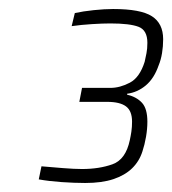

<svg xmlns="http://www.w3.org/2000/svg" viewBox="-20 -822 382 426"><path d="M169 -416Q145 -416 116.5 -418Q88 -420 66 -424L72 -453Q95 -451 120 -449Q145 -447 162 -447Q200 -447 229.5 -457.5Q259 -468 268 -511Q270 -520 271.5 -530Q273 -540 273 -552Q273 -576 259.5 -586Q246 -596 218 -596H156L162 -627H225Q246 -627 268 -638.5Q290 -650 301 -685Q303 -694 305 -704Q307 -714 307 -727Q307 -755 287.5 -762.5Q268 -770 225 -770Q208 -770 184 -768.5Q160 -767 139 -764L146 -793Q164 -797 188 -799.5Q212 -802 231 -802Q292 -802 317 -786Q342 -770 342 -735Q342 -719 339.5 -704Q337 -689 332 -677Q322 -648 303.5 -632.5Q285 -617 262 -614V-612Q283 -607 295 -594Q307 -581 307 -552Q307 -536 304 -518.5Q301 -501 296 -486Q289 -464 273 -448.5Q257 -433 231.5 -424.5Q206 -416 169 -416Z"/></svg>

Font: Saira SemiCondensed Thin
Style: Italic
Weight: 250
Width: 4
Italic angle: -12°
Designer: Hector Gatti with collaboration of the Omnibus-Type team
Foundry: Omnibus-Type
Version: Version 1.101